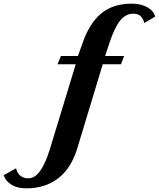

<svg xmlns="http://www.w3.org/2000/svg" viewBox="-221 -800 870 1052"><path d="M-201 160 -133 122Q-127 149 -109.5 163Q-92 177 -66 177Q-30 177 -1 136.5Q28 96 52 18L194 -448H94L113 -493H206L230 -560Q267 -670 332 -725Q397 -780 502 -780Q551 -780 586 -760.5Q621 -741 629 -709L570 -674Q562 -701 548 -713Q534 -725 509 -725Q467 -725 436.5 -686Q406 -647 379 -566L355 -493H459L442 -448H342L203 11Q170 121 98.5 176.5Q27 232 -78 232Q-125 232 -157.5 212.5Q-190 193 -201 160Z"/></svg>

Font: Fahkwang SemiBold
Style: Italic
Weight: 600
Italic angle: -10°
Version: Version 1.000; ttfautohint (v1.6)